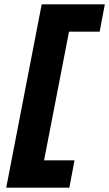

<svg xmlns="http://www.w3.org/2000/svg" viewBox="-20 -780 505 888"><path d="M172.8 -760H464.8L441 -633.6H299.2L183.8 -38.4H324.6L300.8 88H8.8Z"/></svg>

Font: Kufam
Style: Italic
Weight: 400
Italic angle: -11°
Designer: Artur Schmal
Foundry: Original Type
Version: Version 1.301; ttfautohint (v1.8.3)